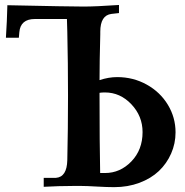

<svg xmlns="http://www.w3.org/2000/svg" viewBox="-20 -754 748 776"><path d="M252 -625.5Q251 -667 250.5 -677.2H121.1Q62.5 -677.2 58.1 -623.5L56.2 -601.6H3.9Q8.3 -668.9 9.8 -732.9Q263.7 -727.5 318.4 -727.5Q366.7 -727.5 460.9 -733.9V-701.2L430.7 -697.8Q385.3 -692.4 385.3 -625.5V-615.7Q382.3 -503.4 382.3 -430.2Q418.9 -442.4 453.6 -442.4Q518.6 -442.4 573 -412.1Q627.4 -381.8 658.4 -330.6Q689.5 -279.3 689.5 -219.2Q689.5 -173.8 671.6 -133.3Q653.8 -92.8 622.1 -62.7Q590.3 -32.7 543.5 -15.1Q496.6 2.4 441.4 2.4Q413.1 2.4 371.6 0Q330.1 -2.4 310.5 -2.4H273.4Q218.3 -2.4 156.7 1V-35.2H206.1Q250.5 -38.6 252 -106.9Q254.9 -231 254.9 -366.2Q254.9 -501.5 252 -625.5ZM382.3 -378.9V-366.7Q382.3 -174.3 384.8 -54.7H404.3Q465.8 -54.7 511 -101.6Q556.2 -148.4 556.2 -220.2Q556.2 -284.7 511 -332.5Q465.8 -380.4 403.8 -380.4Q391.6 -380.4 382.3 -378.9Z"/></svg>

Font: Flanker
Style: Bold
Weight: 700
Designer: Flanker
Foundry: Flanker
Version: Version 2.021